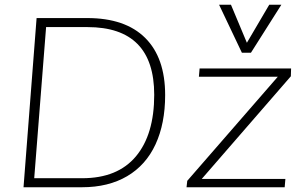

<svg xmlns="http://www.w3.org/2000/svg" viewBox="-20 -788 1286 808"><path d="M134 -712H347Q507 -712 591 -628.5Q675 -545 675 -388Q675 -268 634.5 -180.5Q594 -93 515 -46.5Q436 0 325 0H79ZM326 -38Q475 -38 552 -130Q629 -222 629 -389Q629 -674 348 -674H174L124 -38ZM1204 -467 829 -35H1181L1178 0H765L768 -27L1149 -465H817L820 -500H1205ZM1164 -768 1036 -566H998L902 -768H952L1019 -608L1113 -768Z"/></svg>

Font: Muli ExtraLight
Style: Italic
Weight: 275
Italic angle: -4.541°
Designer: Vernon Adams
Foundry: Vernon Adams
Version: Version 2.001